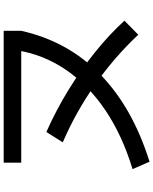

<svg xmlns="http://www.w3.org/2000/svg" viewBox="85 -873 830 1040"><g transform="rotate(-90 500.0 -353.0)"><path d="M104 -50Q288 -106 424 -198Q560 -290 643 -412.5Q726 -535 748 -680L778 -653H139V-748H853V-653Q797 -401 617.5 -225.5Q438 -50 144 42ZM832 -19Q711 -148 562.5 -252.5Q414 -357 249 -428L305 -517Q426 -463 534.5 -396Q643 -329 737.5 -253Q832 -177 908 -94Z"/></g></svg>

Font: M PLUS 1 Code Medium
Style: Regular
Weight: 500
Designer: Coji Morishita
Foundry: UNDERFOREST DESIGN
Version: Version 1.002